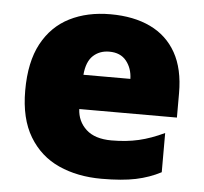

<svg xmlns="http://www.w3.org/2000/svg" viewBox="-45 -611 709 668"><g transform="rotate(5 309.0 -276.5)"><path d="M315 -563Q396 -563 454.5 -535Q513 -507 544.5 -451Q576 -395 576 -310V-225H235Q237 -182 267.5 -154Q298 -126 356 -126Q408 -126 451 -136Q494 -146 540 -168V-31Q500 -10 452.5 0Q405 10 333 10Q249 10 183.5 -19.5Q118 -49 80 -112Q42 -175 42 -273Q42 -373 76.5 -437Q111 -501 172.5 -532Q234 -563 315 -563ZM322 -433Q288 -433 265.5 -412Q243 -391 239 -345H403Q402 -382 381.5 -407.5Q361 -433 322 -433Z"/></g></svg>

Font: Noto Sans Cham Black
Style: Regular
Weight: 900
Version: Version 2.002